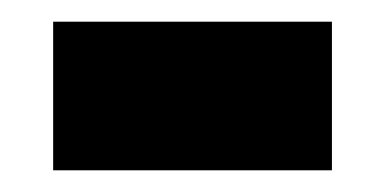

<svg xmlns="http://www.w3.org/2000/svg" viewBox="-20 -357 354 177"><path d="M29 -200V-337H286V-200Z"/></svg>

Font: Noto Sans Myanmar UI ExtraCondensed ExtraBold
Style: Regular
Weight: 800
Width: 2
Designer: Monotype Design Team
Foundry: Monotype Imaging Inc.
Version: Version 2.103; ttfautohint (v1.8.4.7-5d5b)